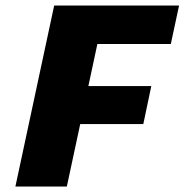

<svg xmlns="http://www.w3.org/2000/svg" viewBox="-20 -678 671 698"><path d="M36 0 177 -658H631L601 -518H334L223 0ZM143 -227 173 -365H530L501 -227Z"/></svg>

Font: Ysabeau Infant Black
Style: Italic
Weight: 900
Italic angle: -12°
Designer: Christian Thalmann (Catharsis Fonts)
Version: Version 2.001;gftools[0.9.30]; featfreeze: ss01,ss02,lnum